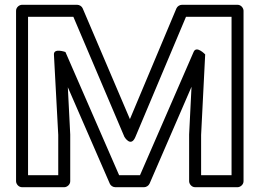

<svg xmlns="http://www.w3.org/2000/svg" viewBox="-20 -756 1087 801"><path d="M286 -686 499 -185C499 -185 526 -139 545 -185L756 -686H946V-25H819V-193L836 -529C836 -529 800 -567 788 -540L564 -25H477L253 -539C253 -539 203 -557 205 -528L223 -193V-25H97V-686ZM325 -721C322 -729 312 -736 302 -736H72C61 -736 47 -726 47 -711V0C47 11 57 25 72 25H248C259 25 273 15 273 0V-194V-195L263 -392L438 10C441 18 451 25 461 25H581C590 25 600 19 604 10L779 -394L769 -195V-194V0C769 11 779 25 794 25H971C982 25 996 15 996 0V-711C996 -722 986 -736 971 -736H739C730 -736 720 -730 716 -721L522 -259Z"/></svg>

Font: Asimov
Style: XWidOu
Weight: 500
Designer: Google
Version: Version 2.000980; 2014